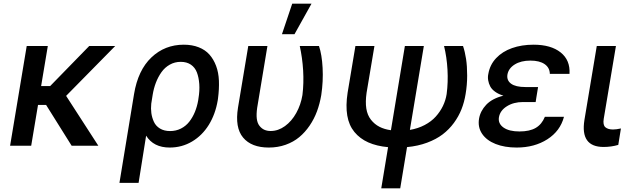

<svg xmlns="http://www.w3.org/2000/svg" viewBox="-20 -797 3450 1050"><path d="M241.5 -545.5 204.9 -326.3H254.3L468 -545.5H610.1L341.6 -272.7L517.8 0H371.8L232.2 -223H187.9L150.6 0H35.2L126.1 -545.5Z M633.2 203.1 713.1 -282.7Q734.7 -413.4 808.1 -483Q881.4 -552.6 985.1 -552.6Q1030.9 -552.6 1066.6 -538.5Q1102.3 -524.5 1125.2 -498.8Q1148.1 -473 1161.8 -436.6Q1175.4 -400.2 1177.2 -355.5Q1179 -310.7 1172.2 -258.5L1170.8 -248.6Q1158 -172.6 1122 -114.3Q1085.9 -56.1 1030.4 -23.1Q974.8 9.9 908 9.9Q819.6 9.9 779.1 -55L737.9 203.1ZM807.2 -230.1Q804.3 -203.1 807.7 -178.4Q811.1 -153.8 821.6 -130.9Q832 -108 854.8 -94.1Q877.5 -80.3 910.2 -80.3Q942.5 -80.3 969.5 -93.9Q996.4 -107.6 1015.1 -131.4Q1033.7 -155.2 1045.8 -184.7Q1057.9 -214.1 1063.9 -248.6L1065.3 -258.5Q1072.4 -300.8 1069.8 -337.4Q1067.1 -373.9 1056.8 -400.9Q1046.5 -427.9 1024 -443.4Q1001.4 -458.8 968.4 -458.8Q935.7 -458.8 908.6 -443.5Q881.4 -428.3 862.9 -402.2Q844.5 -376.1 832.6 -345Q820.7 -313.9 815 -279.1Z M1337.7 -545.5H1442.5L1386.4 -207.4Q1381.4 -171.9 1384.4 -147.7Q1387.4 -123.6 1399.1 -108.7Q1410.9 -93.8 1426 -87.2Q1441.1 -80.6 1460.2 -80.6Q1501.4 -80.6 1538.4 -107.4Q1575.3 -134.2 1600.1 -179Q1625 -223.7 1633.9 -277Q1642 -342.3 1637.8 -411.9Q1633.5 -481.5 1619.3 -545.5H1724.4Q1740.4 -498.6 1744.3 -425.6Q1748.2 -352.6 1736.9 -277Q1729 -230.1 1713.6 -188.4Q1698.2 -146.7 1673.3 -110.1Q1648.4 -73.5 1616.7 -47.1Q1584.9 -20.6 1542.1 -5.3Q1499.3 9.9 1449.9 9.9Q1355.1 9.9 1309.5 -44.6Q1263.8 -99.1 1281.6 -208.8ZM1522 -610.1 1578.1 -777H1683.6L1590.6 -610.1Z M1923.7 -545.5H2027.7L1984.7 -289.4Q1977.6 -239.7 1983.3 -203.5Q1989 -167.3 2008.5 -142.4Q2028.1 -117.5 2055 -103.7Q2082 -89.8 2117.9 -84.9L2194.2 -545.5H2297.9L2221.6 -86.6Q2266 -94.1 2302.4 -113.3Q2338.8 -132.5 2362.9 -159.3Q2387.1 -186.1 2402.2 -217.3Q2417.3 -248.6 2422.6 -282.7Q2431.1 -347.3 2427.2 -416Q2423.3 -484.7 2408.4 -545.5H2512.1Q2522.7 -514.6 2528.8 -474.8Q2534.8 -435 2534.8 -383.7Q2534.8 -332.4 2526.3 -282.7Q2519.2 -238.6 2503.9 -199.8Q2488.6 -160.9 2462.4 -125Q2436.1 -89.1 2400.7 -62.1Q2365.4 -35.2 2315.7 -16.7Q2266 1.8 2206 7.5L2168.7 233H2065L2102.3 7.8Q2039.8 2.1 1994 -18.3Q1948.2 -38.7 1918.1 -75.3Q1888.1 -111.9 1879.1 -165.1Q1870 -218.4 1881 -290.1Z M2913 -262.4 2909.4 -239H2840.2Q2788.7 -239 2751.8 -215.7Q2714.8 -192.5 2708.5 -155.5Q2703.1 -121.1 2733.5 -99.6Q2763.8 -78.1 2820.7 -78.1Q2876.8 -78.1 2910 -97.7Q2943.2 -117.2 2959.9 -158.4H3064.3Q3044 -80.6 2973.4 -35.3Q2902.7 9.9 2805.4 9.9Q2739.7 9.9 2690.3 -9.6Q2641 -29.1 2616.5 -65.3Q2592 -101.6 2599.8 -148.1Q2606.9 -190 2639 -224.1Q2671.2 -258.2 2733 -273.8Q2706 -282 2687.5 -295.5Q2669 -308.9 2660.9 -324.6Q2652.7 -340.2 2649.7 -358.1Q2646.7 -376.1 2650.6 -393.1Q2659.1 -442.8 2693.2 -479Q2727.3 -515.3 2780 -533.9Q2832.7 -552.6 2898.1 -552.6Q2992.9 -552.6 3046 -510.3Q3099.1 -468 3094.5 -393.1H2986.9Q2986.2 -427.2 2958.3 -446.4Q2930.4 -465.6 2880.7 -465.6Q2828.8 -465.6 2794.9 -444.4Q2761 -423.3 2755 -389.2Q2750 -357.6 2775 -339.3Q2800.1 -321 2853.3 -321H2922.6Z M3243.6 -545.5H3348.4L3281.6 -147Q3276.3 -113.6 3290.5 -101.2Q3304.7 -88.8 3332.7 -88.8Q3350.1 -88.8 3375.7 -94.5L3361.2 -4.6Q3322.8 6.7 3280.9 6.7Q3152.3 6.7 3176.1 -141Z"/></svg>

Font: Karasuma Gothic
Style: Medium Italic
Weight: 500
Italic angle: 9.39998°
Designer: Rasmus Andersson / Ryoko Nishizuka
Foundry: Genbu
Version: Version 1.00